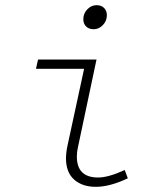

<svg xmlns="http://www.w3.org/2000/svg" viewBox="-20 -710 640 742"><path d="M350 12Q298 12 266.5 -16Q235 -44 235 -98Q235 -120 241 -148L305 -444H119L127 -480H353L281 -140Q277 -123 277 -105Q277 -24 359 -24Q399 -24 462 -53L474 -21Q405 12 350 12ZM342 -597Q324 -597 313 -607.5Q302 -618 302 -636Q302 -658 317.5 -674Q333 -690 353 -690Q372 -690 382.5 -679Q393 -668 393 -651Q393 -629 377.5 -613Q362 -597 342 -597Z"/></svg>

Font: TypoPRO Source Code Pro
Style: Italic
Weight: 300
Italic angle: -11°
Monospace: yes
Designer: Paul D. Hunt, Teo Tuominen
Foundry: Adobe Systems Incorporated
Version: Version 1.030;PS 1.0;hotconv 1.0.84;makeotf.lib2.5.63406